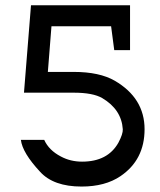

<svg xmlns="http://www.w3.org/2000/svg" viewBox="-20 -681 602 723"><path d="M96.7 -661.1H469.7V-492.2H410.2L398.4 -582H173.8L160.2 -410.2H257.8Q354.5 -410.2 412.1 -377Q524.4 -311.5 524.4 -194.3Q524.4 -79.1 433.6 -17.6Q376 21.5 287.1 21.5Q181.6 21.5 130.9 -34.2Q64.5 -105.5 58.6 -154.3H146.5Q164.1 -115.2 209 -91.8Q245.1 -72.3 289.1 -72.3Q385.7 -72.3 425.8 -143.6Q443.4 -176.8 442.4 -194.3Q437.5 -268.6 365.2 -311.5Q330.1 -332 257.8 -332H70.3Z"/></svg>

Font: Hopone
Style: Regular
Weight: 400
Foundry: SIL International (SIL)
Version: Version 1.00 September 3, 2015, initial release